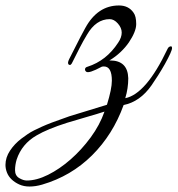

<svg xmlns="http://www.w3.org/2000/svg" viewBox="-213 -372 649 702"><path d="M-105 310Q-126 310 -142.5 302.5Q-159 295 -170.5 284Q-182 273 -187.5 259Q-193 245 -193 231Q-193 204 -176.5 179Q-160 154 -135 135Q-123 126 -112 118.5Q-101 111 -88 104.5Q-75 98 -59.5 91Q-44 84 -23 76L41 53L113 31L178 11Q196 -47 196 -77Q196 -129 167 -129Q162 -129 159 -128Q111 -102 102 -110Q97 -114 98 -120Q99 -126 107 -128Q176 -150 219 -216Q232 -235 232 -253Q232 -270 218 -286Q204 -302 188 -302Q138 -302 105 -245Q91 -222 78 -196.5Q65 -171 52 -145Q46 -131 39 -135.5Q32 -140 40 -156Q66 -208 81 -236.5Q96 -265 99 -270Q144 -352 222 -352Q257 -352 275 -326Q285 -313 285 -284Q285 -270 278 -253Q271 -236 258.5 -217.5Q246 -199 227.5 -181.5Q209 -164 187 -151H189Q254 -151 256 -86Q256 -49 245 -13Q321 -28 399 -192Q403 -201 409 -202Q416 -205 416 -196Q416 -185 390 -138Q377 -115 364.5 -95.5Q352 -76 341 -60Q299 0 239 12Q200 120 123.5 196Q47 272 -59 303Q-83 310 -105 310ZM-152 211Q-158 231 -158 250Q-158 270 -143 279Q-128 288 -115 288Q-79 288 -37 267Q5 246 45 211Q85 176 118.5 130.5Q152 85 169 36Q158 40 142 44.5Q126 49 103 56L32 77Q-40 100 -79 123Q-133 154 -152 211Z"/></svg>

Font: #9Slide05 Great Vibes
Style: Regular
Weight: 400
Designer: Robert E. Leuschke
Foundry: Robert E. Leuschke
Version: Version 1.001